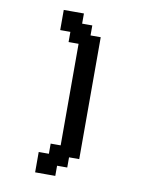

<svg xmlns="http://www.w3.org/2000/svg" viewBox="-92 -911 787 980"><g transform="rotate(10 302.0 -421.0)"><path d="M210.9 0H158.2V-52.7V-105.5H184.6H210.9V-131.8V-158.2H237.3H262.7V-420.9V-684.6H237.3H210.9V-710.9V-737.3H184.6H158.2V-789.1V-841.8H210.9H262.7V-815.4V-789.1H289.1H315.4V-762.7V-737.3H341.8H368.2V-420.9V-105.5H341.8H315.4V-79.1V-52.7H289.1H262.7V-26.4V0Z"/></g></svg>

Font: VCR Jazz Mono
Style: Regular
Weight: 400
Version: Version 3.1